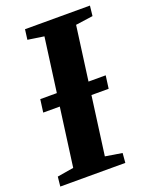

<svg xmlns="http://www.w3.org/2000/svg" viewBox="-148 -818 697 892"><g transform="rotate(-20 200.5 -371.5)"><path d="M-7.5 0 -2.5 -47.5 78.5 -61 162 -681 82 -693 88.5 -743H409.5L404 -693L318.5 -681L235 -61L318 -47.5L314 0ZM35.5 -350 44 -413.5H367.5L359 -350Z"/></g></svg>

Font: Merriweather 24pt ExtraBold
Style: Italic
Weight: 800
Italic angle: -7.8°
Version: Version 2.101